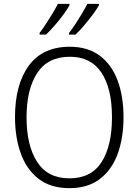

<svg xmlns="http://www.w3.org/2000/svg" viewBox="-20 -968 721 998"><path d="M622 -358Q622 -252 592 -169Q562 -86 499.5 -38Q437 10 341 10Q243 10 180.5 -38.5Q118 -87 88 -170.5Q58 -254 58 -359Q58 -529 130 -627Q202 -725 343 -725Q436 -725 498 -679Q560 -633 591 -550.5Q622 -468 622 -358ZM118 -358Q118 -212 173 -126.5Q228 -41 341 -41Q454 -41 508 -125.5Q562 -210 562 -358Q562 -509 507 -591Q452 -673 343 -673Q229 -673 173.5 -588.5Q118 -504 118 -358ZM494 -940Q483 -920 462 -892Q441 -864 417 -835.5Q393 -807 372 -788H339V-797Q355 -817 373 -844.5Q391 -872 407.5 -900Q424 -928 434 -948H494ZM341 -940Q330 -920 309.5 -892Q289 -864 264.5 -836Q240 -808 219 -788H186V-797Q202 -818 220 -845.5Q238 -873 254.5 -900.5Q271 -928 281 -948H341Z"/></svg>

Font: Noto Sans Arabic UI SmCn Lt
Style: Regular
Weight: 300
Width: 4
Designer: Monotype Design Team, Nadine Chahine and Nizar Qandah
Foundry: Monotype Imaging Inc.
Version: Version 2.010; ttfautohint (v1.8.4.7-5d5b)